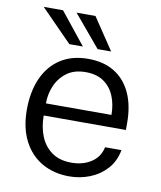

<svg xmlns="http://www.w3.org/2000/svg" viewBox="-83 -789 727 866"><g transform="rotate(10 281.0 -356.5)"><path d="M132 -240.5Q132 -188.5 149 -146Q166 -103.5 201.5 -78Q237 -52.5 291.5 -52.5Q344 -52.5 382 -77.2Q420 -102 429.5 -147.5H504.5Q495 -95.5 463.2 -60.5Q431.5 -25.5 386.8 -7.8Q342 10 292.5 10Q221.5 10 167.2 -21.2Q113 -52.5 82.8 -111.5Q52.5 -170.5 52.5 -253.5Q52.5 -336 80 -397.8Q107.5 -459.5 159.8 -493.2Q212 -527 286 -527Q357.5 -527 407 -496.2Q456.5 -465.5 482.5 -408.5Q508.5 -351.5 508.5 -272.5V-240.5ZM132.5 -296H432.5Q432.5 -344 416.5 -382.5Q400.5 -421 368 -443.5Q335.5 -466 285.5 -466Q232.5 -466 198.8 -440.8Q165 -415.5 148.5 -376.5Q132 -337.5 132.5 -296ZM284 -723 381.5 -577.5H319.5L197.5 -723ZM135.5 -723 252 -577.5H190L47 -723Z"/></g></svg>

Font: Public Sans Light
Style: Regular
Weight: 300
Designer: The Public Sans Project Authors: Dan O. Williams and USWDS (Libre Franklin designed by Pablo Impallari and Rodrigo Fuenz
Version: Version 1.007